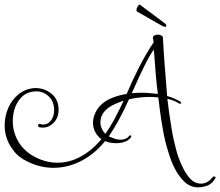

<svg xmlns="http://www.w3.org/2000/svg" viewBox="-22 -684 948 826"><path d="M830 122Q799 122 775 101Q750 79 731.5 44Q713 9 701 -34Q687 -79 680 -120Q672 -163 667 -201.5Q662 -240 659 -265Q649 -266 640 -266.5Q631 -267 622 -267Q600 -267 578 -264.5Q556 -262 533 -257Q510 -206 488.5 -167Q467 -128 446 -97Q458 -92 471 -87.5Q484 -83 497 -83Q508 -83 518 -87Q528 -91 535 -101Q536 -102 538 -102Q540 -102 542 -100Q544 -98 541 -93Q532 -80 515 -74Q498 -68 478 -68Q450 -68 430 -77Q387 -23 329 7.5Q271 38 208 38Q180 38 152.5 31.5Q125 25 98 12Q56 -8 35 -38Q16 -62 7 -89Q-2 -116 -2 -144Q-2 -184 13.5 -219.5Q29 -255 58 -278.5Q87 -302 125 -305Q166 -307 198 -282Q230 -257 230 -212Q230 -178 209.5 -156.5Q189 -135 162 -135Q158 -135 154 -135.5Q150 -136 146 -137Q142 -138 142 -144Q142 -151 147 -151Q152 -151 155.5 -149.5Q159 -148 163 -148Q183 -148 196.5 -164.5Q210 -181 211 -209Q211 -247 188 -269Q165 -291 135 -291Q90 -291 63.5 -258Q37 -225 34 -179Q33 -175 33 -171Q33 -167 33 -162Q33 -119 54 -80Q75 -41 117 -15Q170 16 225 16Q278 16 326.5 -11Q375 -38 414 -85Q396 -99 387 -117.5Q378 -136 378 -155Q378 -179 390 -202.5Q402 -226 423 -242Q458 -269 523 -280Q546 -335 576 -394Q606 -453 639 -502L636 -520V-522Q636 -529 643 -532Q650 -535 657 -535Q665 -535 672 -531.5Q679 -528 679 -521Q682 -451 697 -271Q714 -266 729 -259.5Q744 -253 755 -246L758 -241Q758 -238 753 -238Q750 -238 746 -240Q731 -251 698 -259L705 -204Q710 -169 716.5 -128.5Q723 -88 734 -47Q744 -6 761 29Q776 63 796 84.5Q816 106 843 106Q871 106 892 79Q896 75 899 75Q903 75 905 77.5Q907 80 903 85Q890 107 870 114.5Q850 122 830 122ZM657 -280Q652 -319 648 -365Q644 -411 640 -471Q623 -448 600.5 -403Q578 -358 545 -283Q556 -284 566.5 -284.5Q577 -285 587 -285Q604 -285 621 -283.5Q638 -282 657 -280ZM431 -108Q451 -136 469.5 -170Q488 -204 510 -251Q487 -243 469.5 -235Q452 -227 440 -217Q410 -192 410 -158Q410 -131 431 -108ZM689 -569Q688 -569 686 -569Q684 -569 682 -570Q671 -575 647.5 -588.5Q624 -602 601 -615.5Q578 -629 568 -634Q565 -636 565 -640Q565 -648 571 -657.5Q577 -667 581 -663L688 -583Q693 -578 693 -576Q695 -569 689 -569Z"/></svg>

Font: Puppies Play
Style: Regular
Weight: 400
Designer: Robert E. Leuschke
Foundry: Robert E. Leuschke
Version: Version 1.010; ttfautohint (v1.8.3)